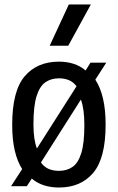

<svg xmlns="http://www.w3.org/2000/svg" viewBox="-20 -828 526 858"><path d="M406 -472Q428.5 -438 440.2 -388Q452 -338 452 -271Q452 -121 396.5 -55.5Q341 10 243.5 10Q207.5 10 176.8 0.2Q146 -9.5 122 -30L100 4H29.5L79 -72.5Q57.5 -106 46 -155Q34.5 -204 34.5 -270.5Q34.5 -421.5 90.2 -487Q146 -552.5 243.5 -552.5Q278.5 -552.5 308.5 -543Q338.5 -533.5 362.5 -513L384.5 -548H455ZM243.5 -478Q208.5 -478 183 -460.5Q157.5 -443 143.5 -398.5Q129.5 -354 129.5 -272.5Q129.5 -236.5 133.5 -210Q137.5 -183.5 145 -164.5L322 -442.5Q307.5 -462 287.5 -470Q267.5 -478 243.5 -478ZM243.5 -64.5Q278.5 -64.5 304 -82Q329.5 -99.5 343.2 -143.8Q357 -188 357 -269Q357 -341.5 341.5 -383L163 -102Q177.5 -81.5 197.8 -73Q218 -64.5 243.5 -64.5ZM202 -623.5 287.5 -808H386L285 -623.5Z"/></svg>

Font: Encode Sans Cnd Md
Style: Regular
Weight: 500
Width: 3
Designer: Multiple Designers
Foundry: Impallari Type
Version: Version 3.002; ttfautohint (v1.8.3) -l 8 -r 50 -G 200 -x 14 